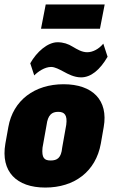

<svg xmlns="http://www.w3.org/2000/svg" viewBox="-39 -843 521 873"><path d="M167 9.8C299.3 9.8 396.5 -63 419.4 -189.9L432.6 -265.6C454.1 -387.2 382.3 -460 250 -460C118.7 -460 20.5 -387.2 -1 -265.6L-14.6 -189.9C-36.6 -63 35.6 9.8 167 9.8ZM191.4 -113.3C162.6 -113.3 149.9 -124.5 154.3 -171.4L172.9 -275.4C178.7 -319.8 196.3 -334.5 225.6 -334.5C254.4 -334.5 268.1 -319.8 262.2 -275.4L243.7 -171.4C239.3 -124.5 220.7 -113.3 191.4 -113.3ZM329.6 -491.2C374 -491.2 415 -524.4 450.2 -585L430.7 -644.5C411.1 -620.6 383.3 -605.5 357.9 -605.5C333 -605.5 312 -618.7 292 -630.4C271 -643.6 248.5 -650.9 222.7 -650.9C177.7 -650.9 127.9 -607.4 98.6 -555.2L116.7 -500C133.8 -517.6 164.6 -538.6 193.4 -538.6C210.4 -538.6 230.5 -527.8 251.5 -516.6C269.5 -506.8 297.9 -491.2 329.6 -491.2ZM147.5 -712.4H415.5L437 -822.8H168.9Z"/></svg>

Font: Roboto Flex Super Cond Black
Style: Italic
Weight: 900
Width: 3
Italic angle: -10°
Designer: Berlow after Robertson
Foundry: Google
Version: Version 3.200;Glyphs 3.3 (3311)